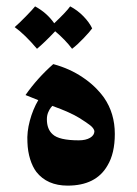

<svg xmlns="http://www.w3.org/2000/svg" viewBox="-20 -572 430 602"><path d="M317 -53Q281 10 192 10Q128 10 94 -33Q82 -49 74.5 -73Q67 -97 66 -126Q64 -158 73.5 -193.5Q83 -229 100 -258L60 -274Q97 -327 147 -371Q199 -357 240 -329Q279 -303 306 -266Q340 -217 340 -152Q340 -91 317 -53ZM144 -240Q143 -239 139 -234Q135 -229 131 -219.5Q127 -210 127 -198Q127 -167 145 -151Q165 -132 227 -132Q249 -132 262.5 -140Q276 -148 276 -161Q274 -170 263.5 -178.5Q253 -187 229 -202Q200 -220 144 -240ZM269 -483Q262 -473 242 -452Q222 -431 206 -419Q185 -447 153 -474Q120 -439 96 -419Q58 -464 26 -487Q39 -498 61 -520.5Q83 -543 90 -552Q127 -532 150 -499Q188 -535 200 -552Q223 -540 241.5 -521Q260 -502 269 -483Z"/></svg>

Font: Mirza
Style: Bold
Weight: 700
Designer: Arabic design by Kourosh Beigpour, Latin design by Eduardo Tunni, engineering by Lasse Fister
Version: Version 1.0010g